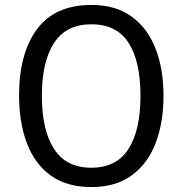

<svg xmlns="http://www.w3.org/2000/svg" viewBox="-20 -838 736 775"><path d="M640 -451Q640 -343 608 -260Q576 -177 511.5 -130Q447 -83 349 -83Q248 -83 183.5 -130.5Q119 -178 88 -261.5Q57 -345 57 -452Q57 -623 129.5 -720.5Q202 -818 349 -818Q447 -818 511.5 -771Q576 -724 608 -641.5Q640 -559 640 -451ZM149 -451Q149 -313 198 -237Q247 -161 348 -161Q450 -161 498.5 -236.5Q547 -312 547 -451Q547 -590 499 -665Q451 -740 349 -740Q247 -740 198 -664.5Q149 -589 149 -451Z"/></svg>

Font: Noto Sans Telugu UI SemiCondensed
Style: Regular
Weight: 400
Width: 4
Designer: Jelle Bosma - Monotype Design Team
Foundry: Monotype Imaging Inc.
Version: Version 2.005; ttfautohint (v1.8.4.7-5d5b)